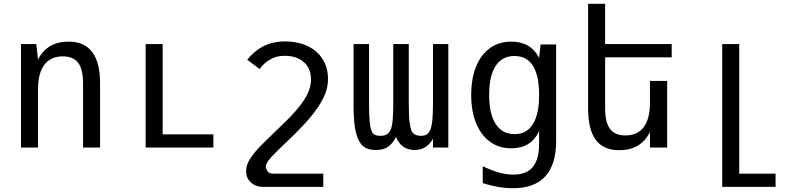

<svg xmlns="http://www.w3.org/2000/svg" viewBox="-20 -780 4240 1015"><path d="M91 -547H172L181 -465Q229 -560 343 -560Q509 -560 509 -339V0H419V-339Q419 -413 393.5 -447.5Q368 -482 312 -482Q248 -482 214.5 -437.5Q181 -393 181 -309V0H91Z M750 -547H840V-70H1108V0H750Z M1371 208Q1330 208 1305 183Q1281 160 1281 125Q1281 90 1305.5 54Q1330 18 1369.5 -20.5Q1409 -59 1452 -101Q1486 -133 1516 -164Q1546 -195 1571 -228Q1596 -261 1610 -293.5Q1624 -326 1624 -361Q1624 -386 1615.5 -409.5Q1607 -433 1587 -451Q1548 -485 1485 -485Q1462 -485 1444.5 -480.5Q1427 -476 1411 -467Q1374 -447 1353 -415L1287 -464Q1322 -509 1371 -535Q1420 -561 1489 -561Q1536 -561 1578 -547.5Q1620 -534 1651 -508Q1682 -481 1698 -444Q1714 -407 1714 -364Q1714 -322 1700 -286.5Q1686 -251 1662 -215Q1637 -178 1608 -145Q1579 -112 1549 -82Q1540 -72 1522 -55Q1504 -38 1489 -24Q1463 1 1437.5 26Q1412 51 1399 69Q1385 89 1385 101Q1385 109 1393 123.5Q1401 138 1426 138H1689V208Z M1967 13Q1937 13 1914.5 2.5Q1892 -8 1877 -37Q1863 -63 1856 -108.5Q1849 -154 1849 -230V-547H1931V-234Q1931 -176 1934 -140Q1937 -104 1946.5 -83Q1956 -62 1991 -62Q2013 -62 2025 -70Q2037 -78 2044 -92Q2052 -108 2055.5 -141Q2059 -174 2059 -234V-547H2141V-234Q2141 -161 2145.5 -131.5Q2150 -102 2155 -89Q2168 -62 2205 -62Q2226 -62 2237 -70.5Q2248 -79 2254 -92Q2262 -110 2265.5 -144.5Q2269 -179 2269 -234V-547H2350V0H2269V-47Q2236 13 2172 13Q2139 13 2113.5 -3.5Q2088 -20 2073 -56Q2056 -21 2031.5 -4Q2007 13 1967 13Z M2691 215Q2616 215 2532 188V99Q2581 122 2619.5 132.5Q2658 143 2693 143Q2764 143 2797 102.5Q2830 62 2830 -22V-87Q2788 4 2683 4Q2618 4 2570.5 -30.5Q2523 -65 2497 -128.5Q2471 -192 2471 -278Q2471 -364 2496.5 -427.5Q2522 -491 2570 -525.5Q2618 -560 2683 -560Q2786 -560 2830 -474L2838 -545H2920V-35Q2920 215 2691 215ZM2700 -71Q2764 -71 2797 -123.5Q2830 -176 2830 -278Q2830 -484 2699 -484Q2635 -484 2600.5 -432Q2566 -380 2566 -278Q2566 -176 2601 -123.5Q2636 -71 2700 -71Z M3254 14Q3170 14 3129.5 -40.5Q3089 -95 3089 -207V-760H3179V-547H3531V-477H3179V-207Q3179 -133 3205 -98.5Q3231 -64 3286 -64Q3350 -64 3383 -108Q3416 -152 3416 -237V-352H3507V0H3416V-82Q3368 14 3254 14Z M3798 -547H3888V138H4080V208H3798Z"/></svg>

Font: PlemolJP35 Console
Style: Regular
Weight: 400
Version: v2.0.3; ttfautohint (v1.8.4.7-5d5b-dirty) -l 6 -r 45 -G 200 